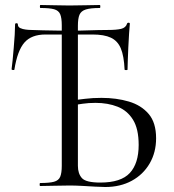

<svg xmlns="http://www.w3.org/2000/svg" viewBox="-20 -745 695 769"><path d="M401.6 4Q386.2 4 360.9 2.5Q335.6 1 308.5 -0.5Q281.4 -2 259.2 -2Q226.4 -2 195.8 -1Q165.2 0 140.8 0Q138.8 0 138.8 -6Q138.8 -12 140.8 -12Q177.4 -12 196.1 -17Q214.8 -22 221.1 -37Q227.4 -52 227.4 -81V-644Q227.4 -673 221.1 -688Q214.8 -703 196.6 -708Q178.4 -713 141.8 -713Q139.8 -713 139.8 -719Q139.8 -725 141.8 -725Q166.2 -725 195.1 -724Q224 -723 257.6 -723Q294.8 -723 325.3 -724Q355.8 -725 379.8 -725Q381.8 -725 381.8 -719Q381.8 -713 379.8 -713Q342.4 -713 323.6 -707Q304.8 -701 298.4 -686Q292 -671 292 -642V-81Q292 -49.6 308.1 -31.7Q324.2 -13.8 381.8 -13.8Q464.4 -13.8 499.9 -52.1Q535.4 -90.4 535.4 -164.6Q535.4 -228.8 512.7 -265.5Q490 -302.2 451 -317.6Q412 -333 362.6 -333Q334.4 -333 311 -329.5Q287.6 -326 264.2 -322.4L262.2 -342.2Q291 -345.6 321.1 -349.3Q351.2 -353 386.4 -353Q446.4 -353 496 -338.3Q545.6 -323.6 575.4 -288.7Q605.2 -253.8 605.2 -191.2Q605.2 -134.6 579.4 -90.3Q553.6 -46 507.8 -21Q462 4 401.6 4ZM37.6 -466.2Q37.4 -464 31.9 -464.5Q26.4 -465 26.4 -468Q28.4 -480.4 30.5 -503.5Q32.6 -526.6 35 -553.4Q37.4 -580.2 38.9 -605.4Q40.4 -630.6 40.4 -647Q40.4 -652 46 -652Q51.6 -652 51.6 -647Q51.6 -637 61.2 -632.5Q70.8 -628 83.5 -626.5Q96.2 -625 105.2 -625Q125.2 -624 153.6 -623.5Q182 -623 210.8 -622.5Q239.6 -622 261.4 -622Q283.4 -622 301.7 -622.5Q320 -623 337.3 -623.5Q354.6 -624 372.9 -624.5Q391.2 -625 413.2 -625Q446.8 -625 465.3 -629.5Q483.8 -634 488.8 -650Q489.8 -654 494.9 -654Q500 -654 500 -650Q498.8 -634.8 496.9 -609.1Q495 -583.4 493.9 -555.1Q492.8 -526.8 491.8 -502.7Q490.8 -478.6 490.8 -466.4Q490.8 -464.2 485 -464.2Q479.2 -464.2 479 -466.4Q476.6 -520.6 464 -550.9Q451.4 -581.2 424.2 -594Q397 -606.8 351 -606.8H162.2Q106 -606.8 77.9 -574.7Q49.8 -542.6 37.6 -466.2Z"/></svg>

Font: Cormorant Infant Light
Style: Regular
Weight: 300
Designer: Christian Thalmann (Catharsis Fonts)
Foundry: Catharsis Fonts
Version: Version 4.001